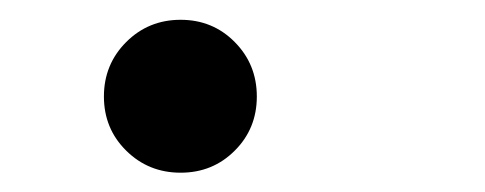

<svg xmlns="http://www.w3.org/2000/svg" viewBox="-20 -422 490 194"><path d="M217.2 -269.8Q195 -247.5 162.5 -247.5Q130 -247.5 107.5 -269.8Q85 -292 85 -324.5Q85 -357 107.5 -379.5Q130 -402 162.5 -402Q195 -402 217.2 -379.5Q239.5 -357 239.5 -324.5Q239.5 -292 217.2 -269.8Z"/></svg>

Font: League Mono Condensed
Style: Regular
Weight: 400
Width: 1
Designer: Tyler Finck
Foundry: The League of Moveable Type / Tyler Finck
Version: Version 2.210